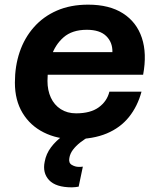

<svg xmlns="http://www.w3.org/2000/svg" viewBox="-20 -586 690 825"><path d="M298 12Q226 12 168 -17Q110 -46 77 -100.5Q44 -155 44 -231Q44 -302 64.5 -362.5Q85 -423 125.5 -469Q166 -515 224.5 -540.5Q283 -566 359 -566Q450 -566 508.5 -528.5Q567 -491 589.5 -423.5Q612 -356 595 -265H152L174 -362H463Q464 -404 436.5 -431Q409 -458 353 -458Q290 -458 253 -425.5Q216 -393 200 -342.5Q184 -292 184 -238Q184 -198 198.5 -166.5Q213 -135 241 -117Q269 -99 307 -99Q369 -99 404.5 -125Q440 -151 450 -192H588Q571 -129 534 -83Q497 -37 438.5 -12.5Q380 12 298 12ZM318 216Q311 217 304 218Q297 219 289 219Q220 219 191 188Q162 157 172 109Q178 75 199.5 46.5Q221 18 252 -3.5Q283 -25 317 -39L365 0Q344 11 325 26Q306 41 293.5 57.5Q281 74 278 93Q274 114 288.5 122.5Q303 131 318 131Q322 131 326 131Q330 131 336 130Z"/></svg>

Font: Azeret Mono Thin SemiBold
Style: Italic
Weight: 600
Italic angle: -12°
Version: Version 1.002